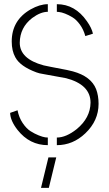

<svg xmlns="http://www.w3.org/2000/svg" viewBox="-20 -704 529 935"><path d="M179.7 210.9 215.8 62.5H253.9L217.8 210.9ZM29.3 -154.3 65.4 -167Q72.3 -131.8 90.3 -105Q108.4 -78.1 128.4 -65.4Q148.4 -52.7 168 -44.9Q187.5 -37.1 200.2 -35.2L212.9 -34.2V2.9Q124 2.9 65.4 -71.3Q30.3 -116.2 29.3 -154.3ZM37.1 -502Q37.1 -605.5 128.9 -658.2Q173.8 -683.6 212.9 -683.6V-646.5Q177.7 -646.5 136.7 -616.2Q77.1 -570.3 76.2 -496.1Q76.2 -417 192.4 -385.7Q203.1 -382.8 305.7 -363.3Q323.2 -359.4 335 -356.4Q423.8 -332 448.2 -269.5Q460 -238.3 460 -198.2Q460 -116.2 395.5 -54.7Q335 2.9 256.8 2.9V-34.2Q301.8 -34.2 353.5 -75.2Q419.9 -129.9 420.9 -204.1Q420.9 -292 301.8 -323.2Q291 -325.2 194.3 -342.8Q168.9 -346.7 157.2 -351.6Q78.1 -380.9 54.7 -424.8Q37.1 -456.1 37.1 -502ZM256.8 -646.5V-683.6Q345.7 -683.6 403.3 -600.6Q426.8 -567.4 432.6 -540L395.5 -528.3Q386.7 -560.5 369.1 -584.5Q351.6 -608.4 333 -619.6Q314.5 -630.9 296.9 -637.7Q279.3 -644.5 267.6 -645.5Z"/></svg>

Font: Post No Bills Colombo
Style: Light
Weight: 400
Designer: Kosala Senevirathne, Siva Puranthara, Lasantha Premarathna, Tharique Azeez
Foundry: Mooniak
Version: Version 1.220 ; ttfautohint (v1.5)